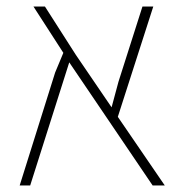

<svg xmlns="http://www.w3.org/2000/svg" viewBox="-20 -565 562 585"><path d="M482 0 339 -209 447 -545H414L341 -316L320 -238L211 -398L117 -545H82L173 -404L148 -344L40 0H72L191 -375L445 0H482Z"/></svg>

Font: Assistant ExtraLight
Style: Regular
Weight: 275
Designer: Hebrew By Ben Nathan, Latin by Paul Hunt
Version: Version 2.001;PS 002.001;hotconv 1.0.88;makeotf.lib2.5.64775